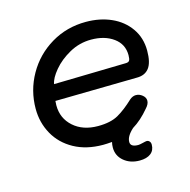

<svg xmlns="http://www.w3.org/2000/svg" viewBox="-95 -607 801 810"><g transform="rotate(-15 305.5 -202.0)"><path d="M139 -225Q138 -218 138 -206Q138 -149 179 -112.5Q220 -76 286 -76Q341 -76 374.5 -95Q408 -114 446 -150Q459 -161 473 -161Q488 -161 501 -150.5Q514 -140 514 -126Q514 -111 499 -95Q464 -53 426 -30Q395 -2 395 23Q395 45 429 45Q435 45 449 41.5Q463 38 467 38Q474 38 479 43.5Q484 49 484 58Q484 83 466.5 96.5Q449 110 418 110Q377 110 349.5 87Q322 64 322 28Q322 15 325 4Q301 6 286 6Q213 6 159.5 -23.5Q106 -53 78 -103.5Q50 -154 50 -214Q50 -294 89 -363Q128 -432 196.5 -473Q265 -514 349 -514Q410 -514 459.5 -492Q509 -470 538.5 -428Q568 -386 568 -330Q568 -278 550 -254.5Q532 -231 497 -231ZM152 -295 466 -302Q479 -302 483 -308.5Q487 -315 487 -332Q487 -380 448.5 -408Q410 -436 351 -436Q300 -436 256 -411.5Q212 -387 184 -353.5Q156 -320 152 -295Z"/></g></svg>

Font: Mali Medium
Style: Italic
Weight: 500
Italic angle: -10°
Version: Version 1.000; ttfautohint (v1.6)